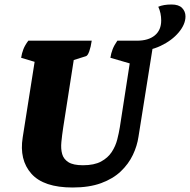

<svg xmlns="http://www.w3.org/2000/svg" viewBox="-20 -822 845 854"><path d="M303 12Q174 12 119.5 -49.5Q65 -111 81 -211L134 -547L74 -565Q77 -585 84 -603Q91 -621 106 -641H388Q384 -613 377 -593.5Q370 -574 362 -572L308 -555L261 -254Q256 -221 253 -190.5Q250 -160 256.5 -137Q263 -114 284.5 -100.5Q306 -87 349 -87Q399 -87 429.5 -103.5Q460 -120 477 -146Q494 -172 501.5 -201.5Q509 -231 513 -256L557 -540L471 -565Q474 -585 481 -603Q488 -621 502 -641H664L596 -214Q590 -173 571 -133Q552 -93 517.5 -60Q483 -27 430 -7.5Q377 12 303 12ZM582 -594 589 -641Q640 -641 668.5 -664.5Q697 -688 697 -731Q697 -764 684 -792Q707 -802 743 -802Q775 -802 790 -786.5Q805 -771 805 -749Q805 -714 775 -678Q745 -642 694.5 -618Q644 -594 582 -594Z"/></svg>

Font: Petrona Black
Style: Italic
Weight: 900
Italic angle: -9°
Designer: Ringo R. Seeber
Foundry: Ringo R. Seeber
Version: Version 2.001; ttfautohint (v1.8.3)